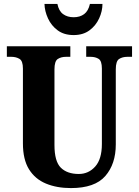

<svg xmlns="http://www.w3.org/2000/svg" viewBox="-20 -950 708 980"><path d="M342 10Q270 10 214.5 -13Q159 -36 128 -86Q97 -136 97 -218V-600Q97 -639 79.5 -649.5Q62 -660 38 -660H15V-714H339V-660H317Q292 -660 275 -649Q258 -638 258 -596V-210Q258 -126 290.5 -94Q323 -62 382 -62Q432 -62 466 -100Q500 -138 500 -215V-600Q500 -639 483.5 -649.5Q467 -660 442 -660H420V-714H654V-660H630Q605 -660 588 -649Q571 -638 571 -596V-213Q571 -113 517.5 -51.5Q464 10 342 10ZM356 -771Q307 -771 274.5 -795Q242 -819 225 -856Q208 -893 207 -930H273Q280 -894 302 -878Q324 -862 356 -862Q388 -862 409.5 -878Q431 -894 439 -930H503Q503 -893 486 -856Q469 -819 436.5 -795Q404 -771 356 -771Z"/></svg>

Font: Noto Serif Ethiopic Condensed ExtraBold
Style: Regular
Weight: 800
Width: 3
Designer: Monotype Design Team
Foundry: Monotype Imaging Inc.
Version: Version 2.102; ttfautohint (v1.8.4.7-5d5b)